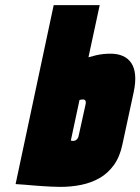

<svg xmlns="http://www.w3.org/2000/svg" viewBox="-20 -720 549 751"><path d="M326 -496 370 -700H190L41 0Q59 1 76.5 2.5Q94 4 111.5 5.5Q129 7 146 8Q163 9 180.5 10Q198 11 216 11Q259 11 298 3Q337 -5 369.5 -23.5Q402 -42 425.5 -74.5Q449 -107 459 -156L503 -360Q511 -398 508.5 -426.5Q506 -455 493.5 -473.5Q481 -492 460.5 -501Q440 -510 412 -510Q397 -510 383.5 -508.5Q370 -507 356.5 -504Q343 -501 326 -496ZM257 -170 291 -329Q293 -330 295 -330Q297 -330 300 -330.5Q303 -331 306 -331Q308 -331 310 -330Q312 -329 313.5 -327Q315 -325 315.5 -321.5Q316 -318 315 -313L289 -195Q288 -189 286.5 -184.5Q285 -180 282 -176.5Q279 -173 275.5 -171Q272 -169 266 -169Q265 -169 263.5 -169Q262 -169 260.5 -169.5Q259 -170 258 -170Q257 -170 257 -170Z"/></svg>

Font: Advent Pro Black
Style: Italic
Weight: 900
Italic angle: -12°
Version: Version 3.000